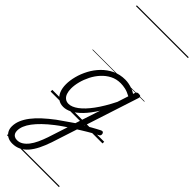

<svg xmlns="http://www.w3.org/2000/svg" viewBox="-515 -1059 1627 1627"><g transform="rotate(45 299.0 -245.5)"><path d="M378 22Q398 8 418.5 -4.5Q439 -17 459.5 -29Q480 -41 499.5 -51Q519 -61 536 -70Q548 -75 554.5 -71Q561 -67 563.5 -58Q566 -49 563 -40.5Q560 -32 551 -28Q530 -18 507 -5Q484 8 460.5 22Q437 36 413 51Q389 66 366 81ZM82 542Q48 542 24.5 529Q1 516 -11.5 493.5Q-24 471 -24 442Q-24 404 -8.5 366.5Q7 329 36 291Q65 253 107.5 214Q150 175 203 135Q227 118 249.5 102.5Q272 87 294 71.5Q316 56 338 41L411 -181Q367 -111 324.5 -67.5Q282 -24 242.5 -3.5Q203 17 167 17Q131 17 104 -1.5Q77 -20 62.5 -54.5Q48 -89 48 -136Q48 -181 61.5 -233Q75 -285 102 -336Q129 -387 169 -428Q209 -469 261 -494Q313 -519 377 -519Q398 -519 421 -514.5Q444 -510 466.5 -501.5Q489 -493 508 -480L514 -497Q517 -507 523.5 -511Q530 -515 543 -515Q561 -515 565.5 -507.5Q570 -500 566 -488L311 297Q292 353 269.5 398.5Q247 444 219.5 476Q192 508 157.5 525Q123 542 82 542ZM90 493Q118 493 142 478Q166 463 187 436Q208 409 225.5 371.5Q243 334 258 290L316 112Q301 122 286 132.5Q271 143 256 153.5Q241 164 226 176Q177 214 141 249Q105 284 81 316Q57 348 45 377.5Q33 407 33 435Q33 452 39 465Q45 478 58 485.5Q71 493 90 493ZM181 -33Q219 -33 265 -67Q311 -101 361 -168.5Q411 -236 462 -338L494 -437Q457 -457 427 -463.5Q397 -470 370 -470Q319 -470 277.5 -448.5Q236 -427 203.5 -391.5Q171 -356 149 -312.5Q127 -269 115.5 -224.5Q104 -180 104 -141Q104 -109 112.5 -84.5Q121 -60 138.5 -46.5Q156 -33 181 -33ZM0 513H622V523H0ZM0 -20H622V0H0ZM0 -505H622V-500H0ZM0 -1033H622V-1023H0Z"/></g></svg>

Font: Playwrite IN Guides
Style: Regular
Weight: 400
Designer: Veronika Burian, José Scaglione
Foundry: TypeTogether
Version: Version 1.003